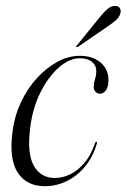

<svg xmlns="http://www.w3.org/2000/svg" viewBox="-20 -634 437 664"><path d="M255.5 -432.5Q220.5 -432.5 184.5 -401.5Q148.5 -370.5 120.8 -316.2Q93 -262 84.5 -192.5Q73 -104 96.8 -61.2Q120.5 -18.5 170 -18.5Q196.5 -18.5 222.8 -31.2Q249 -44 271.8 -70.5Q294.5 -97 308.5 -138.5Q310 -141.5 311 -143Q312 -144.5 313 -144Q314.5 -144 315.2 -142.2Q316 -140.5 315 -137.5Q304.5 -101.5 285.8 -73.8Q267 -46 242.8 -27.5Q218.5 -9 191.2 0.5Q164 10 136 10Q71.5 10 41 -37.5Q10.5 -85 23.5 -180Q30 -232.5 52 -279.5Q74 -326.5 106.8 -362.8Q139.5 -399 178 -420Q216.5 -441 256.5 -441Q288 -441 310.2 -429.5Q332.5 -418 344.2 -398.8Q356 -379.5 355 -355Q354.5 -332 346 -321Q337.5 -310 325.5 -310Q316.5 -310 310.2 -316.5Q304 -323 304 -334Q304.5 -347.5 308.8 -361Q313 -374.5 313 -389Q313 -408 297.8 -420.2Q282.5 -432.5 255.5 -432.5ZM323 -572Q338.5 -591.5 351.5 -602.5Q364.5 -613.5 377 -613.5Q390 -613.5 394.5 -605.8Q399 -598 396.5 -589Q393.5 -575.5 381.5 -564.8Q369.5 -554 353 -543L249.5 -472Q248 -471.5 246.2 -471Q244.5 -470.5 243.5 -471.5Q243 -472.5 243.8 -473.8Q244.5 -475 246 -477Z"/></svg>

Font: Fraunces 120pt Light
Style: Italic
Weight: 300
Italic angle: -16°
Version: Version 1.000;[b76b70a41]